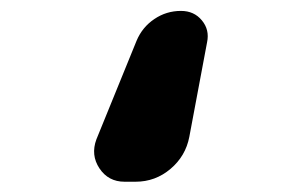

<svg xmlns="http://www.w3.org/2000/svg" viewBox="-20 -205 540 359"><path d="M318.4 -184.6Q342.8 -184.6 357.4 -167Q372.1 -149.4 367.2 -126L334 50.8Q327.1 86.9 298.8 110.8Q270.5 134.8 233.4 134.8H212.9Q182.6 134.8 166 109.9Q149.4 85 160.2 55.7L235.4 -128.9Q246.1 -154.3 268.6 -169.4Q291 -184.6 318.4 -184.6Z"/></svg>

Font: Rounded-X Mgen+ 2m bold
Style: Bold
Weight: 700
Designer: [Source Han Sans]
Ryoko NISHIZUKA  (kana & ideographs); Paul D. Hunt (Latin, Greek & Cyrillic); Wenlong ZHANG  (bopomofo
Version: Version 1.059.20150602